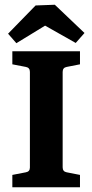

<svg xmlns="http://www.w3.org/2000/svg" viewBox="-20 -789 389 809"><path d="M317 -518 261 -507Q244 -504 244 -486V-84Q244 -66 261 -63L317 -52V0H32V-52L89 -63Q106 -66 106 -83V-486Q106 -504 89 -507L32 -518V-573H317ZM14 -647 130 -766 211 -769 336 -650 299 -608 170 -681 49 -607Z"/></svg>

Font: Rasa
Style: Bold
Weight: 700
Designer: Anna Giedrys (Yrsa+Rasa design), David Brezina (Yrsa art-direction, Rasa art-direction, design)
Foundry: Rosetta Type Foundry
Version: Version 2.004